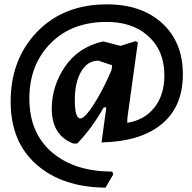

<svg xmlns="http://www.w3.org/2000/svg" viewBox="-20 -653 883 883"><path d="M452 -462H457L534 -442L604 -464L614 -458L566 -112L565 -88Q645 -101 690.5 -159Q736 -217 736 -307Q736 -421 660 -488.5Q584 -556 457 -552Q303 -548 209 -450Q115 -352 115 -200Q115 -42 218.5 47Q322 136 496 136L501 149L465 210Q266 208 147.5 103.5Q29 -1 29 -185Q29 -381 151 -507Q273 -633 472 -633Q631 -633 726 -546Q821 -459 821 -311Q821 -163 724 -82.5Q627 -2 447 2L469 -159H457Q400 -59 335 7H317Q218 -31 218 -153Q218 -257 279 -346.5Q340 -436 452 -462ZM324 -194Q324 -108 350 -108Q361 -108 381.5 -131.5Q402 -155 432.5 -208Q463 -261 493 -331L495 -348L496 -353L432 -374Q382 -374 353 -323.5Q324 -273 324 -194Z"/></svg>

Font: Alegreya Sans
Style: Bold Italic
Weight: 700
Italic angle: -7°
Designer: Juan Pablo del Peral
Foundry: Huerta Tipografica
Version: Version 2.007